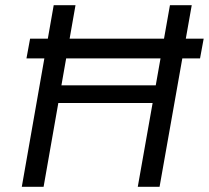

<svg xmlns="http://www.w3.org/2000/svg" viewBox="-20 -720 805 740"><path d="M82 -495 96 -571H765L751 -495ZM511 0 635 -700H719L595 0ZM64 0 187 -700H271L148 0ZM188 -323 200 -391H601L589 -323Z"/></svg>

Font: DM Sans 12pt
Style: Italic
Weight: 400
Italic angle: -10°
Version: Version 4.004;gftools[0.9.30]